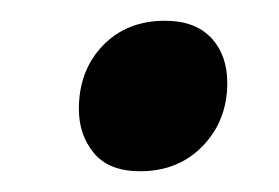

<svg xmlns="http://www.w3.org/2000/svg" viewBox="-20 -420 269 185"><path d="M115 -255Q85 -255 70.5 -272.5Q56 -290 56 -315Q56 -352 79 -376Q102 -400 139 -400Q168 -400 183.5 -383.5Q199 -367 199 -340Q199 -304 175.5 -279.5Q152 -255 115 -255Z"/></svg>

Font: Alegreya SemiBold
Style: Italic
Weight: 600
Italic angle: -7°
Designer: Juan Pablo del Peral
Foundry: Huerta Tipografica
Version: Version 2.009